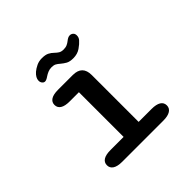

<svg xmlns="http://www.w3.org/2000/svg" viewBox="-165 -796 949 949"><g transform="rotate(-45 309.5 -321.5)"><path d="M171.5 0Q138.5 0 122 -10.8Q105.5 -21.5 105.5 -41Q105.5 -61 122 -71.5Q138.5 -82 171.5 -82H263V-394.5H198.5Q166 -394.5 149.5 -405Q133 -415.5 133 -435.5Q133 -455 149.5 -465.5Q166 -476 198.5 -476H301.5Q368 -476 368 -409.5V-82H458.5Q491 -82 507.8 -71.5Q524.5 -61 524.5 -41Q524.5 -21.5 507.8 -10.8Q491 0 458.5 0ZM362.5 -532.5Q338 -532.5 324.2 -540.2Q310.5 -548 298 -558.5Q288 -567.5 278.8 -572.5Q269.5 -577.5 255 -577.5Q240.5 -577.5 228.8 -572.5Q217 -567.5 207.5 -561Q192 -550 182.5 -550Q174 -550 168 -557.5Q162 -565 162 -575.5Q162 -596 184.5 -616Q197 -626.5 214.2 -634.8Q231.5 -643 252 -643Q276.5 -643 290.2 -636Q304 -629 315 -618Q324 -609 333.8 -603Q343.5 -597 359.5 -597Q374 -597 384.2 -601.8Q394.5 -606.5 403 -613.5Q409 -618.5 415.8 -622Q422.5 -625.5 430 -625.5Q439.5 -625.5 447 -619Q454.5 -612.5 454.5 -600Q454.5 -585 444.5 -574.5Q433.5 -561.5 412.5 -547Q391.5 -532.5 362.5 -532.5Z"/></g></svg>

Font: Sono Monospace Medium
Style: Regular
Weight: 500
Designer: Tyler Finck
Foundry: Tyler Finck
Version: Version 2.112